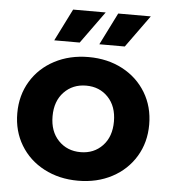

<svg xmlns="http://www.w3.org/2000/svg" viewBox="-53 -800 762 857"><g transform="rotate(5 327.5 -371.5)"><path d="M32 -269Q32 -349 70 -412Q108 -475 175.5 -510.5Q243 -546 328 -546Q413 -546 480 -510.5Q547 -475 585 -412Q623 -349 623 -269Q623 -189 585 -126Q547 -63 480 -27.5Q413 8 328 8Q243 8 175.5 -27.5Q108 -63 70 -126Q32 -189 32 -269ZM465 -269Q465 -337 426.5 -377.5Q388 -418 328 -418Q268 -418 229 -377.5Q190 -337 190 -269Q190 -201 229 -160.5Q268 -120 328 -120Q388 -120 426.5 -160.5Q465 -201 465 -269ZM240 -751H386L282 -607H168ZM442 -751H588L484 -607H370Z"/></g></svg>

Font: Montserrat-Bold
Style: Bold
Weight: 700
Version: Version 7.200